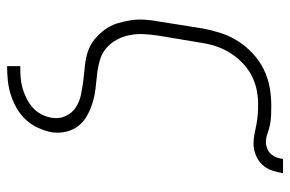

<svg xmlns="http://www.w3.org/2000/svg" viewBox="-158 -443 816 540"><g transform="rotate(90 250.0 -173.0)"><path d="M166 215V178H167Q182 178 197 177Q212 176 226.5 172Q241 168 255.5 161Q270 154 282 143.5Q294 133 301.5 118.5Q309 104 311 90Q315 69 306.5 50.5Q298 32 281.5 21.5Q265 11 245 7Q225 3 204.5 0.5Q184 -2 163.5 -4Q143 -6 124 -12.5Q105 -19 90 -31.5Q75 -44 63.5 -59.5Q52 -75 46 -94Q40 -113 37 -133Q34 -153 35.5 -174Q37 -195 41 -215L60 -335Q65 -361 73 -386Q81 -411 95.5 -434Q110 -457 130.5 -476Q151 -495 175.5 -507Q200 -519 226 -523.5Q252 -528 277 -528Q291 -528 304 -527.5Q317 -527 330 -524.5Q343 -522 355 -517.5Q367 -513 380 -513Q389 -513 398 -516.5Q407 -520 413.5 -527.5Q420 -535 423 -543.5Q426 -552 427 -561H467Q465 -546 459.5 -530Q454 -514 442.5 -502Q431 -490 415 -484Q399 -478 384 -478Q369 -478 355.5 -481Q342 -484 328.5 -486.5Q315 -489 301 -490Q287 -491 273 -491Q252 -491 231 -486.5Q210 -482 190.5 -471.5Q171 -461 155 -445Q139 -429 127.5 -410Q116 -391 109.5 -370.5Q103 -350 100 -329L80 -209Q77 -189 76 -168.5Q75 -148 79 -128.5Q83 -109 92.5 -92Q102 -75 116.5 -63Q131 -51 150.5 -45.5Q170 -40 190 -38Q210 -36 230.5 -33.5Q251 -31 270 -25Q289 -19 306 -9.5Q323 0 334.5 15Q346 30 350.5 49.5Q355 69 352 90Q348 109 339.5 128Q331 147 316.5 162.5Q302 178 283.5 188.5Q265 199 245.5 205Q226 211 206 213Q186 215 167 215Z"/></g></svg>

Font: Iosevka SS04 Extralight
Style: Italic
Weight: 200
Italic angle: -9°
Monospace: yes
Designer: Belleve Invis
Foundry: Belleve Invis
Version: Version 19.0.0; ttfautohint (v1.8.4)